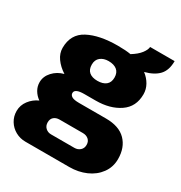

<svg xmlns="http://www.w3.org/2000/svg" viewBox="-192 -765 1051 1113"><g transform="rotate(30 333.5 -208.5)"><path d="M5 81Q5 42 29 10.5Q53 -21 89 -37Q65 -54 51 -78Q37 -102 37 -130Q37 -169 66 -200.5Q95 -232 138 -243Q99 -268 76 -300.5Q53 -333 53 -369Q53 -461 127.5 -500.5Q202 -540 325 -540Q379 -540 412 -534Q451 -558 470 -583Q489 -608 490 -627H654Q654 -566 623.5 -533Q593 -500 532 -484Q561 -462 577.5 -432.5Q594 -403 594 -370Q594 -286 530.5 -243Q467 -200 372 -200H296Q233 -200 233 -171Q233 -157 247 -148.5Q261 -140 296 -140H476Q564 -140 609 -94Q654 -48 654 29Q654 83 623.5 124.5Q593 166 542.5 188Q492 210 432 210H138Q102 210 71.5 193Q41 176 23 146.5Q5 117 5 81ZM400 -370Q400 -403 379.5 -419.5Q359 -436 323 -436Q290 -436 269 -419Q248 -402 248 -370Q248 -337 267.5 -320.5Q287 -304 323 -304Q359 -304 379.5 -320.5Q400 -337 400 -370ZM402 99Q424 99 439.5 85.5Q455 72 455 49Q455 26 440 13Q425 0 402 0H246Q223 0 208.5 12.5Q194 25 194 48Q194 71 209 85Q224 99 246 99Z"/></g></svg>

Font: Archivo Black
Style: Regular
Weight: 400
Designer: Hector Gatti
Foundry: Omnibus-Type
Version: Version 1.101; ttfautohint (v1.8)